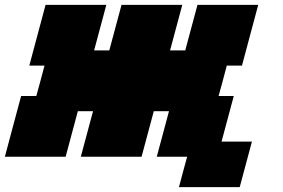

<svg xmlns="http://www.w3.org/2000/svg" viewBox="-20 -645 1165 790"><path d="M716.3 125H966.3L1016.6 -62.5H891.6L941.9 -250H879.4Q885.3 -270.5 896.5 -312.3Q907.7 -354 913.1 -375H975.6Q986.8 -416.5 1009 -500Q1031.2 -583.5 1042.5 -625H792.5L742.2 -437.5H679.7L730 -625H480L429.7 -437.5H367.2L417.5 -625H167.5Q156.2 -583.5 134 -500Q111.8 -416.5 100.6 -375H163.1Q157.7 -354 146.5 -312.3Q135.3 -270.5 129.4 -250H66.9Q55.7 -208 33.4 -125Q11.2 -42 0 0H250L300.3 -187.5H362.8L312.5 0H562.5L612.8 -187.5H675.3L625 0H750Q744.1 21 732.9 62.5Q721.7 104 716.3 125Z"/></svg>

Font: Faithful 32x
Style: BoldOblique
Weight: 400
Foundry: Faithful Resource Pack
Version: Version 1.0; January 27, 2023